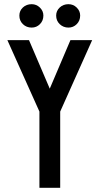

<svg xmlns="http://www.w3.org/2000/svg" viewBox="-20 -898 476 918"><path d="M168.5 -364.5 15.3 -706H118.7L217.9 -474.1L316.7 -706H420.6L267.8 -364.5V0H168.5ZM248.5 -823.5Q248.5 -846.1 265.5 -862.1Q282.6 -878 307.2 -878Q330.4 -878 346.8 -861.8Q363.3 -845.6 363.3 -823.7Q363.3 -799 346.9 -782.6Q330.5 -766.1 307.3 -766.1Q282.8 -766.1 265.6 -782.5Q248.5 -798.9 248.5 -823.5ZM72.6 -823.4Q72.6 -846.6 89.5 -862.3Q106.5 -878 131.5 -878Q154.1 -878 170.7 -861.8Q187.4 -845.6 187.4 -823.7Q187.4 -799 171 -782.6Q154.7 -766.1 131.5 -766.1Q106.5 -766.1 89.5 -782.5Q72.6 -798.9 72.6 -823.4Z"/></svg>

Font: Lineal Thin
Style: Regular
Weight: 200
Designer: Created by Frank Adebiaye with contributions from Anton Moglia & Ariel Martín Pérez
Created by Frank ADEBIAYE with FontF
Foundry: Velvetyne Type Foundry
Version: Version 2.000;Glyphs 3.2 (3227)